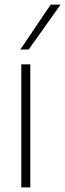

<svg xmlns="http://www.w3.org/2000/svg" viewBox="-20 -810 282 830"><path d="M72 0V-532H111V0ZM68 -596 199 -790H242L104 -596Z"/></svg>

Font: Georama ExtraLight
Style: Regular
Weight: 250
Version: Version 1.001